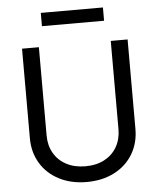

<svg xmlns="http://www.w3.org/2000/svg" viewBox="-59 -935 826 998"><g transform="rotate(-5 353.5 -436.0)"><path d="M628.9 -707V-239.3Q628.9 -167 594.7 -109.6Q560.5 -52.2 498 -19.8Q435.5 12.7 353.5 12.7Q271.5 12.7 209 -19.8Q146.5 -52.2 112.3 -109.6Q78.1 -167 78.1 -239.3V-707H166V-246.1Q166 -194.8 188.7 -154.8Q211.4 -114.7 253.9 -92Q296.4 -69.3 353.5 -69.3Q411.1 -69.3 453.4 -92Q495.6 -114.7 518.3 -154.8Q541 -194.8 541 -246.1V-707ZM515.6 -814.5H191.4V-883.8H515.6Z"/></g></svg>

Font: WEMIX Pretendard
Style: Regular
Weight: 400
Designer: Base glyphs from Inter by Rasmus Andersson; Hangeul glyphs from Noto Sans CJK(Source Han Sans) by Jang Soo-young and Kan
Foundry: Kil Hyung-jin
Version: Version 1.000